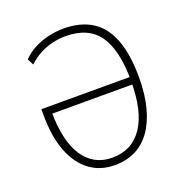

<svg xmlns="http://www.w3.org/2000/svg" viewBox="-130 -827 900 948"><g transform="rotate(-20 320.5 -352.5)"><path d="M315 8Q240 8 184.5 -32.5Q129 -73 98 -152Q67 -231 67 -347V-376H547V-337H96L110 -353Q110 -193 164 -112Q218 -31 315 -31Q419 -31 475 -113.5Q531 -196 531 -356Q531 -519 476 -596.5Q421 -674 302 -674Q266 -674 231 -665.5Q196 -657 164 -640Q132 -623 105 -597L88 -630Q114 -657 149 -675.5Q184 -694 224.5 -703.5Q265 -713 304 -713Q394 -713 454 -675Q514 -637 544 -558Q574 -479 574 -358Q574 -270 556 -202Q538 -134 505 -87Q472 -40 424 -16Q376 8 315 8Z"/></g></svg>

Font: Nunito Sans 10pt Condensed ExtraLight
Style: Regular
Weight: 250
Width: 3
Designer: Vernon Adams
Foundry: Vernon Adams
Version: Version 3.101;gftools[0.9.27]